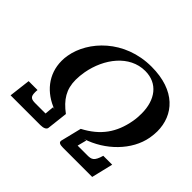

<svg xmlns="http://www.w3.org/2000/svg" viewBox="-151 -855 1053 1053"><g transform="rotate(45 375.5 -329.0)"><path d="M511 -119 495 -115C621 -155 725 -259 746 -376C749 -394 751 -412 751 -429C751 -555 664 -658 478 -658C268 -658 133 -509 110 -376C107 -361 106 -346 106 -332C106 -228 172 -150 268 -115L253 -119C251 -101 250 -84 248 -65H170C138 -65 125 -71 125 -106C125 -111 125 -118 126 -125H57L42 0H273C298 0 313 -8 315 -20L329 -142C265 -190 234 -239 234 -313C234 -333 236 -354 240 -377C263 -503 348 -617 470 -617C567 -617 621 -543 621 -438C621 -418 619.9 -398 616 -376C596.7 -268.1 545 -195 444 -142L414 -20V-16C414 -6 424 0 448 0H675L705 -125H636C620 -69 604 -65 571 -65H497Z"/></g></svg>

Font: Linux Libertine O
Style: Bold Italic
Weight: 700
Italic angle: -11.5°
Designer: Philipp H. Poll
Foundry: Philipp H. Poll
Version: Version 4.1.0